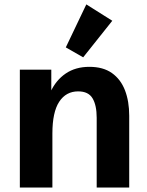

<svg xmlns="http://www.w3.org/2000/svg" viewBox="-20 -839 657 859"><path d="M68.8 0V-527.3H209.5V-405.8L206.1 -427.7Q230 -480 273.9 -510Q317.9 -540 379.9 -540Q441.4 -540 480.7 -512.2Q520 -484.4 539.1 -435.1Q558.1 -385.7 558.1 -321.3V0H412.6V-312Q412.6 -368.2 394 -399.2Q375.5 -430.2 329.6 -430.2Q275.4 -430.2 244.9 -383.8Q214.4 -337.4 214.4 -241.7V0ZM352.1 -582.5 274.4 -627 366.2 -819.3 482.4 -746.1Z"/></svg>

Font: Schibsted Grotesk
Style: Bold
Weight: 700
Designer: Bakken & Baeck AS, Henrik Kongsvoll
Foundry: Schibsted ASA
Version: Version 1.100;gftools[0.9.25]